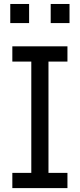

<svg xmlns="http://www.w3.org/2000/svg" viewBox="-20 -965 409 985"><path d="M32.7 -944.6V-846.6H129.3V-944.6ZM240.1 -846.6H336.6V-944.6H240.1ZM140.6 -649.1V-78.1H43.3V0H326V-78.1H228.7V-649.1H326V-727.3H43.3V-649.1Z"/></svg>

Font: Riot Sans 2.0
Style: Regular
Weight: 400
Designer: Rasmus Andersson
Foundry: rsms
Version: Version 3.006;hotconv 1.0.109;makeotfexe 2.5.65596